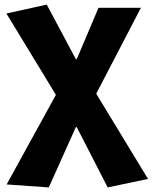

<svg xmlns="http://www.w3.org/2000/svg" viewBox="-20 -603 666 838"><path d="M193 215 311 -48H315L450 215L626 178L400 -194L595 -569H410L315 -345H311L184 -583L8 -544L224 -189L9 202Z"/></svg>

Font: Noto Sans CJK HK Black
Style: Regular
Weight: 900
Designer: Ryoko NISHIZUKA 西塚涼子 (kana, bopomofo & ideographs); Paul D. Hunt (Latin, Greek & Cyrillic); Sandoll Communications 산돌커뮤니
Foundry: Adobe
Version: Version 2.004;hotconv 1.0.118;makeotfexe 2.5.65603